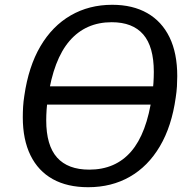

<svg xmlns="http://www.w3.org/2000/svg" viewBox="-20 -784 803 802"><path d="M644.2 -347H134.4V-423.3H644.2ZM348.2 -2Q261.3 -2 200.4 -35.8Q139.6 -69.6 107.4 -135.1Q75.2 -200.7 75.2 -294.1Q75.2 -315.4 76.5 -338.1Q77.9 -360.7 81.6 -384Q99.1 -506 148.8 -590.6Q198.5 -675.2 275.3 -719.6Q352.1 -764 448.7 -764Q534.3 -764 595.2 -729.2Q656 -694.4 688.2 -628.2Q720.4 -562 720.4 -466.2Q720.4 -445.6 719.1 -423.1Q717.7 -400.6 714 -376.5Q697.3 -256.6 647.8 -172.8Q598.4 -89.1 522.1 -45.6Q445.8 -2 348.2 -2ZM352.8 -75.4Q462.1 -75.4 527.6 -151Q593.2 -226.6 615.3 -384.7Q619.3 -412.2 620.9 -437.1Q622.5 -461.9 622.5 -483.7Q622.5 -589.2 578.3 -640.2Q534.1 -691.2 446.6 -691.2Q338 -691.2 270.7 -613.4Q203.4 -535.6 180.3 -375.7Q176.3 -349.9 174.7 -326Q173.1 -302.1 173.1 -281.4Q173.1 -176.7 218.3 -126Q263.5 -75.4 352.8 -75.4Z"/></svg>

Font: Libre Franklin Thin
Style: Italic
Weight: 100
Italic angle: -8°
Designer: Pablo Impallari, Rodrigo Fuenzalida, Nhung Nguyen
Foundry: Impallari Type
Version: Version 3.000